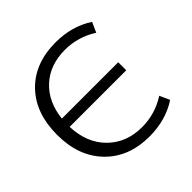

<svg xmlns="http://www.w3.org/2000/svg" viewBox="-191 -906 1082 1082"><g transform="rotate(-45 350.0 -365.0)"><path d="M122 -347Q127 -214 206.5 -135.5Q286 -57 410 -57Q514 -57 603 -114L630 -54Q532 10 403 10Q238 10 139 -92Q40 -194 40 -365Q40 -538 138 -639Q236 -740 403 -740Q532 -740 630 -676L603 -616Q514 -673 410 -673Q290 -673 213.5 -602.5Q137 -532 124 -411H573V-347Z"/></g></svg>

Font: Mplus 1p
Style: Regular
Weight: 400
Version: Version 1.061